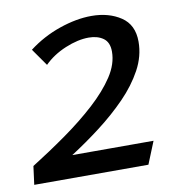

<svg xmlns="http://www.w3.org/2000/svg" viewBox="-69 -567 572 626"><g transform="rotate(-10 217.0 -254.0)"><path d="M274 -509Q331 -509 371 -482.5Q411 -456 411 -400Q411 -352 386.5 -307Q362 -262 322 -221Q282 -180 233 -142.5Q184 -105 134 -73H403L373 1H-5L3 -60Q62 -97 118.5 -137Q175 -177 220.5 -218.5Q266 -260 293 -301Q320 -342 320 -383Q320 -414 301 -427.5Q282 -441 253 -441Q217 -441 175 -423.5Q133 -406 104 -377L64 -434Q111 -470 167.5 -489.5Q224 -509 274 -509Z"/></g></svg>

Font: Rosario Medium
Style: Italic
Weight: 500
Italic angle: -8.05°
Version: Version 1.201